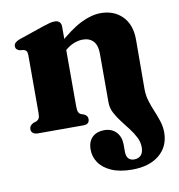

<svg xmlns="http://www.w3.org/2000/svg" viewBox="-81 -564 813 874"><g transform="rotate(-10 325.0 -127.0)"><path d="M258.5 -460.5V-91.5Q258.5 -73 262 -64.8Q265.5 -56.5 273 -53L288.5 -47.5Q304 -39.5 304 -24.5Q304 0 276 0H66Q51.5 0 43.2 -6.5Q35 -13 35 -24.5Q35 -33.5 40 -39.8Q45 -46 53.5 -50.5L69 -55.5Q77 -59.5 80.8 -67Q84.5 -74.5 84.5 -91.5V-356.5Q84.5 -371 80.5 -376.8Q76.5 -382.5 68 -385L49.5 -387Q40.5 -390 35.8 -395Q31 -400 31 -409Q31 -426 57.5 -436L177.5 -477Q196 -483 207 -485.8Q218 -488.5 230.5 -488.5Q243 -488.5 250.8 -480.8Q258.5 -473 258.5 -460.5ZM406.5 -82.5V-309Q406.5 -347 389 -366Q371.5 -385 340.5 -385Q321.5 -385 300.5 -377.2Q279.5 -369.5 257.5 -350.5L238 -333.5L211.5 -361L235.5 -382.5Q300.5 -441 349.8 -465.2Q399 -489.5 441.5 -489.5Q503 -489.5 541.2 -450.8Q579.5 -412 579.5 -342.5L578.5 -114.5Q578.5 -86 586.5 -59.5Q594.5 -33 605.2 -7.8Q616 17.5 624.2 43Q632.5 68.5 632.5 95Q632.5 160 586.2 198.5Q540 237 460.5 237Q403.5 237 365.2 220.2Q327 203.5 308 175.8Q289 148 289 115.5Q289 77 310 57.5Q331 38 364.5 38Q399.5 38 420.2 60Q441 82 441 118V151Q441 172 450.5 182.5Q460 193 477.5 193Q498 192.5 509 180.2Q520 168 520 143.5Q520 120 508.5 97.5Q497 75 480.2 53.2Q463.5 31.5 446.5 9.5Q429.5 -12.5 418 -35.2Q406.5 -58 406.5 -82.5Z"/></g></svg>

Font: Fraunces
Style: Bold
Weight: 700
Version: Version 1.000;[b76b70a41]